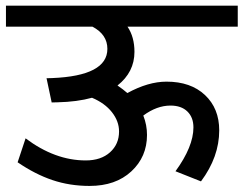

<svg xmlns="http://www.w3.org/2000/svg" viewBox="-35 -646 834 658"><path d="M468.8 -183.6Q468.8 -108.4 415 -58.6Q361.3 -8.8 272 -8.8Q204.1 -8.8 144.8 -28.8Q85.4 -48.8 25.4 -89.8L52.7 -171.9Q153.3 -96.2 258.8 -96.2Q311 -96.2 342 -124Q373 -151.9 373 -195.3Q373 -230.5 348.6 -261.5Q324.2 -292.5 280.3 -311Q229.5 -296.9 162.1 -295.4L142.1 -294.9L124.5 -377.9L143.6 -378.4Q333 -386.2 333 -478.5Q333 -527.8 281.7 -554.7H-14.6V-626.5H779.8V-554.7H401.9Q425.8 -519.5 425.8 -468.3Q425.8 -398.9 367.7 -353Q388.2 -338.9 401.4 -327.1Q473.1 -366.2 535.6 -366.2Q618.7 -366.2 667.5 -320.3Q716.3 -274.4 716.3 -199.2Q716.3 -108.4 653.8 -24.4L566.4 -59.1Q627.9 -143.6 627.9 -209.5Q627.9 -243.7 607.2 -263.9Q586.4 -284.2 549.3 -284.2Q502.4 -284.2 456.1 -250Q468.8 -217.8 468.8 -183.6Z"/></svg>

Font: Khula Semibold
Style: Regular
Weight: 600
Designer: Erin McLaughlin, Steve Matteson
Version: Version 1.000;PS 1.0;hotconv 1.0.72;makeotf.lib2.5.5900